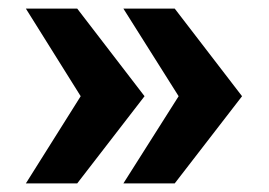

<svg xmlns="http://www.w3.org/2000/svg" viewBox="-20 -547 624 445"><path d="M385 -527H266L394 -324L266 -122H385L541 -324ZM159 -527H40L167 -324L40 -122H159L315 -324Z"/></svg>

Font: Archivo ExtraBold
Style: Regular
Weight: 800
Designer: Hector Gatti
Foundry: Omnibus-Type
Version: Version 2.001